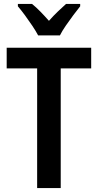

<svg xmlns="http://www.w3.org/2000/svg" viewBox="-20 -957 499 977"><path d="M289 0H169V-609H14V-714H444V-609H289ZM174 -777Q163 -798 145 -825Q127 -852 107.5 -878.5Q88 -905 71 -925V-937H143Q163 -921 185 -898.5Q207 -876 229 -851Q254 -879 274 -898Q294 -917 316 -937H388V-925Q372 -905 352.5 -879Q333 -853 314.5 -826Q296 -799 285 -777Z"/></svg>

Font: Noto Sans Khmer UI Condensed SemiBold
Style: Regular
Weight: 600
Width: 3
Designer: Danh Hong and the Monotype Design Team
Foundry: Monotype Imaging Inc.
Version: Version 2.002; ttfautohint (v1.8.4.7-5d5b)